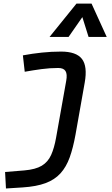

<svg xmlns="http://www.w3.org/2000/svg" viewBox="-20 -815 626 1069"><path d="M13.2 234.4 8.3 142.6 115.7 133.8Q178.2 128.4 212.6 107.7Q247.1 86.9 264.6 47.9Q282.2 8.8 292.5 -49.8L348.6 -364.7Q355.5 -402.3 344.7 -419.4Q334 -436.5 304.2 -436.5Q257.8 -436.5 210.9 -430.2Q164.1 -423.8 117.7 -415.5L107.4 -506.8Q159.7 -516.6 213.1 -522.2Q266.6 -527.8 319.8 -527.8Q404.8 -527.8 436.3 -486.8Q467.8 -445.8 451.7 -355L400.4 -65.4Q387.2 7.8 368.2 61Q349.1 114.3 316.9 149.9Q284.7 185.5 233.6 204.6Q182.6 223.6 106 228.5ZM489.7 -794.9 574.2 -609.4H473.1L438.5 -719.7L361.8 -609.4H255.9L405.8 -794.9Z"/></svg>

Font: Cascadia Mono PL
Style: Italic
Weight: 400
Italic angle: -10°
Monospace: yes
Designer: Aaron Bell
Foundry: Saja Typeworks
Version: Version 2404.023; ttfautohint (v1.8.4)